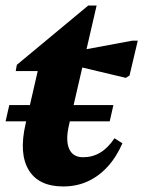

<svg xmlns="http://www.w3.org/2000/svg" viewBox="-29 -651 512 686"><path d="M197 15.2Q109.2 15.2 73.6 -43.5Q38 -102.2 62.4 -208.4L118.8 -453.8L149.6 -397.2H27.2L31.2 -419.4L286.2 -631.2H316.2L218 -206.4Q204.6 -150.4 217.8 -119.8Q231 -89.2 267.8 -89.2Q301.4 -89.2 329.1 -105.7Q356.8 -122.2 380 -157L408.4 -139Q386.4 -88.8 354.7 -54.6Q323 -20.4 283.6 -2.6Q244.2 15.2 197 15.2ZM420.6 -372.8 207 -423.6 218.4 -463.8 443.2 -505.6H463.2L433.8 -381.2ZM-9 -217.6 4.2 -275.6H376.2L363 -217.6Z"/></svg>

Font: Platypi Light
Style: Italic
Weight: 300
Italic angle: -13°
Designer: David Sargent
Foundry: Bolt Cutter Type
Version: Version 1.200